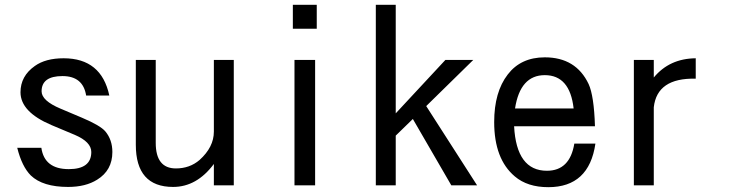

<svg xmlns="http://www.w3.org/2000/svg" viewBox="-20 -776 3040 800"><path d="M51.8 -160.2H152.3Q165 -71.3 266.6 -71.3Q360.4 -71.3 360.4 -142.6Q360.4 -184.6 292 -213.9L194.3 -254.9Q65.4 -309.6 65.4 -391.6Q65.4 -459 125 -501Q169.9 -533.2 245.1 -533.2Q402.3 -533.2 435.5 -377.9H338.9Q326.2 -459 240.2 -459Q153.3 -459 153.3 -395.5Q153.3 -356.4 232.4 -323.2L322.3 -285.2Q398.4 -252.9 418.9 -228.5Q448.2 -193.4 448.2 -142.6Q448.2 -66.4 384.8 -27.3Q336.9 2.9 263.7 2.9Q158.2 2.9 108.4 -44.9Q71.3 -82 51.8 -160.2Z M954.1 -526.4V-3.9H871.1V-92.8Q799.8 2.9 701.2 2.9Q545.9 2.9 545.9 -172.9V-526.4H628.9V-180.7Q628.9 -74.2 712.9 -74.2Q770.5 -74.2 811.5 -109.4Q871.1 -163.1 871.1 -227.5V-526.4Z M1207 -3.9V-526.4H1293V-3.9ZM1299.8 -755.9V-656.2H1200.2V-755.9Z M1628.9 -303.7 1835.9 -526.4H1952.1L1755.9 -334L1967.8 -3.9H1860.4L1700.2 -280.3L1628.9 -210.9V-3.9H1545.9V-755.9H1628.9Z M2122.1 -250Q2131.8 -64.5 2258.8 -64.5Q2354.5 -64.5 2373 -177.7H2460.9Q2434.6 3.9 2264.6 3.9Q2177.7 3.9 2125 -41Q2039.1 -113.3 2039.1 -267.6Q2039.1 -392.6 2095.7 -465.8Q2150.4 -537.1 2250 -537.1Q2379.9 -537.1 2432.6 -425.8Q2455.1 -377 2459 -250ZM2126 -324.2H2370.1Q2354.5 -462.9 2250 -462.9Q2147.5 -462.9 2126 -324.2Z M2621.1 -3.9V-526.4H2704.1V-453.1Q2769.5 -532.2 2878.9 -533.2V-448.2Q2717.8 -452.1 2704.1 -329.1V-3.9Z"/></svg>

Font: MotoyaLCedar
Style: W3 mono
Weight: 400
Version: Version 1.01